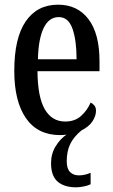

<svg xmlns="http://www.w3.org/2000/svg" viewBox="-20 -567 481 820"><path d="M305 233Q254 233 226 208.5Q198 184 198 130Q198 90 217.5 58Q237 26 264 8Q250 10 237 10Q141 10 91 -62Q41 -134 41 -264Q41 -405 90 -476Q139 -547 228 -547Q311 -547 358 -485Q405 -423 405 -305V-263H140Q141 -152 171.5 -100Q202 -48 258 -48Q300 -48 326.5 -72Q353 -96 367 -129Q376 -125 383 -116.5Q390 -108 390 -94Q390 -72 375 -49Q360 -26 328 -10Q295 17 280 48Q265 79 265 122Q265 153 279 167.5Q293 182 317 182Q342 182 367 171V220Q355 226 337 229.5Q319 233 305 233ZM307 -314Q307 -395 289.5 -444.5Q272 -494 231 -494Q189 -494 166.5 -447.5Q144 -401 142 -314Z"/></svg>

Font: Noto Serif Thai ExtraCondensed Medium
Style: Regular
Weight: 500
Width: 2
Designer: Monotype Design Team
Foundry: Monotype Imaging Inc.
Version: Version 2.002; ttfautohint (v1.8.4.7-5d5b)